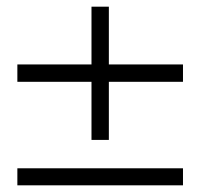

<svg xmlns="http://www.w3.org/2000/svg" viewBox="-20 -534 600 575"><path d="M254 -115V-289H32V-341H254V-514H306V-341H528V-289H306V-115ZM32 21V-30H528V21Z"/></svg>

Font: Hanken Grotesk Light
Style: Italic
Weight: 300
Italic angle: -8°
Designer: Alfredo Marco Pradil
Foundry: Hanken Design Co.
Version: Version 3.013